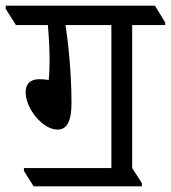

<svg xmlns="http://www.w3.org/2000/svg" viewBox="-59 -643 600 674"><path d="M59 11H439V0L405 -53V-555H521V-564L485 -623H-39V-612L-3 -555H109C114 -500 115 -460 115 -426C115 -408 114 -378 112 -362C102 -364 91 -365 79 -365C46 -365 31 -347 31 -319C31 -263 90 -188 143 -188C175 -188 192 -216 192 -281C192 -395 179 -503 171 -555H332V-53H25V-43Z"/></svg>

Font: Noto Serif Devanagari SemiCondensed
Style: Regular
Weight: 400
Width: 4
Designer: Universal Thirst, Indian Type Foundry and the Monotype Design Team
Foundry: Monotype Imaging Inc.
Version: Version 2.004